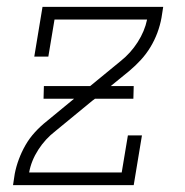

<svg xmlns="http://www.w3.org/2000/svg" viewBox="-20 -540 540 560"><path d="M18 0 23 -33Q27 -54 35 -75.5Q43 -97 54.5 -117Q66 -137 82 -154.5Q98 -172 117 -187L196 -252H107L108 -289H243L332 -362Q361 -385 381.5 -417Q402 -449 409 -483H139L121 -375H80L104 -520H456L451 -488Q447 -466 439 -444.5Q431 -423 419 -403Q407 -383 391 -365.5Q375 -348 357 -333L303 -289H370L369 -252H257L249 -246L142 -158Q112 -135 91.5 -103Q71 -71 65 -37H335L353 -145H394L370 0Z"/></svg>

Font: Iosevka Curly Slab Extralight
Style: Italic
Weight: 200
Italic angle: -9°
Monospace: yes
Designer: Belleve Invis
Foundry: Belleve Invis
Version: Version 22.1.2; ttfautohint (v1.8.4)